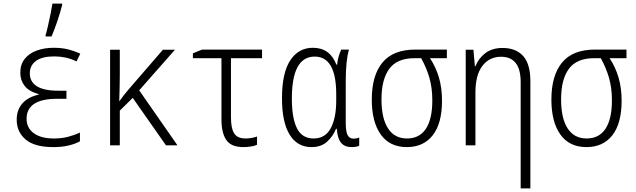

<svg xmlns="http://www.w3.org/2000/svg" viewBox="-20 -809 3540 1069"><path d="M277 10Q172 10 122.5 -32.5Q73 -75 73 -142Q73 -197 104.5 -233Q136 -269 195 -282V-285Q141 -300 117 -331Q93 -362 93 -404Q93 -450 117.5 -481Q142 -512 184.5 -527.5Q227 -543 279 -543Q323 -543 357.5 -534.5Q392 -526 427 -510L406 -467Q376 -482 345 -488.5Q314 -495 282 -495Q215 -495 180.5 -470Q146 -445 146 -400Q146 -354 185 -329Q224 -304 305 -304H350V-259H298Q128 -259 128 -147Q128 -97 168 -67.5Q208 -38 280 -38Q323 -38 358 -47Q393 -56 425 -71V-22Q397 -7 360 1.5Q323 10 277 10ZM234 -614Q240 -633 247.5 -666.5Q255 -700 262 -734Q269 -768 272 -789H326V-781Q316 -741 299.5 -692Q283 -643 267 -606H234Z M593 0V-532H647V-392Q647 -353 646 -319Q645 -285 644 -246H645Q658 -264 669.5 -279Q681 -294 695 -310L887 -532H954L755 -306L968 0H904L719 -264L647 -193V0Z M1335 10Q1267 10 1240 -29.5Q1213 -69 1213 -144V-485H1054V-512L1105 -533H1439V-485H1266V-154Q1266 -94 1284 -66Q1302 -38 1348 -38Q1363 -38 1380.5 -41Q1398 -44 1411 -49V-3Q1400 3 1378 6.5Q1356 10 1335 10Z M1714 10Q1635 10 1592.5 -59.5Q1550 -129 1550 -262Q1550 -403 1596 -473Q1642 -543 1722 -543Q1817 -543 1853 -449H1857Q1859 -471 1865 -492.5Q1871 -514 1880 -533H1923Q1914 -502 1909.5 -459Q1905 -416 1905 -354V-126Q1905 -76 1915.5 -56.5Q1926 -37 1949 -37Q1965 -37 1980 -43V2Q1966 10 1938 10Q1899 10 1879 -14Q1859 -38 1855 -92H1851Q1834 -50 1801 -20Q1768 10 1714 10ZM1726 -38Q1791 -38 1821.5 -95Q1852 -152 1852 -248V-284Q1852 -494 1732 -494Q1605 -494 1605 -260Q1605 -151 1633.5 -94.5Q1662 -38 1726 -38Z M2245 10Q2150 10 2100 -60Q2050 -130 2050 -255Q2050 -389 2109.5 -461Q2169 -533 2293 -533H2468V-485H2374Q2407 -435 2424 -377Q2441 -319 2441 -248Q2441 -122 2389.5 -56Q2338 10 2245 10ZM2246 -38Q2316 -38 2351.5 -92.5Q2387 -147 2387 -250Q2387 -319 2371 -375Q2355 -431 2325 -485H2288Q2191 -485 2147.5 -426Q2104 -367 2104 -256Q2104 -150 2140.5 -94Q2177 -38 2246 -38Z M2573 0V-532H2616L2624 -440H2627Q2644 -484 2682 -513Q2720 -542 2778 -542Q2852 -542 2892.5 -497.5Q2933 -453 2933 -356V240H2879V-351Q2879 -424 2851 -458.5Q2823 -493 2770 -493Q2705 -493 2666 -442.5Q2627 -392 2627 -293V0Z M3245 10Q3150 10 3100 -60Q3050 -130 3050 -255Q3050 -389 3109.5 -461Q3169 -533 3293 -533H3468V-485H3374Q3407 -435 3424 -377Q3441 -319 3441 -248Q3441 -122 3389.5 -56Q3338 10 3245 10ZM3246 -38Q3316 -38 3351.5 -92.5Q3387 -147 3387 -250Q3387 -319 3371 -375Q3355 -431 3325 -485H3288Q3191 -485 3147.5 -426Q3104 -367 3104 -256Q3104 -150 3140.5 -94Q3177 -38 3246 -38Z"/></svg>

Font: Noto Sans Mono ExtraCondensed Light
Style: Regular
Weight: 300
Width: 2
Designer: Monotype Design Team
Foundry: Monotype Imaging Inc.
Version: Version 2.014; ttfautohint (v1.8.4.7-5d5b)